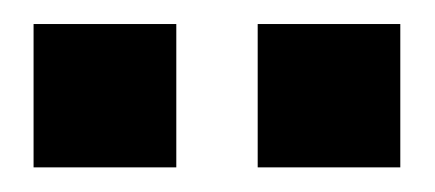

<svg xmlns="http://www.w3.org/2000/svg" viewBox="-20 -726 360 159"><path d="M193.4 -587.4V-706.1H311.5V-587.4ZM7.8 -587.4V-706.1H126V-587.4Z"/></svg>

Font: News Cycle
Style: Bold
Weight: 700
Version: Version 0.5.1